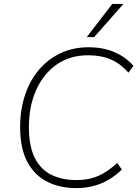

<svg xmlns="http://www.w3.org/2000/svg" viewBox="-20 -955 707 983"><path d="M371 8Q285 8 220 -25.5Q155 -59 119 -128Q83 -197 83 -305Q83 -392 107.5 -466.5Q132 -541 178 -596Q224 -651 288.5 -682Q353 -713 434 -713Q508 -713 566 -688Q624 -663 663 -618L638 -583Q597 -629 547.5 -650.5Q498 -672 431 -672Q338 -672 270 -624.5Q202 -577 165 -494Q128 -411 128 -304Q128 -207 158 -147Q188 -87 243 -60Q298 -33 372 -33Q434 -33 482.5 -54Q531 -75 580 -121L604 -87Q572 -56 535.5 -34.5Q499 -13 458 -2.5Q417 8 371 8ZM424 -765 555 -935H612L462 -765Z"/></svg>

Font: Nunito Sans 12pt ExtraLight
Style: Italic
Weight: 200
Italic angle: -9°
Designer: Vernon Adams
Foundry: Vernon Adams
Version: Version 3.101;gftools[0.9.27]